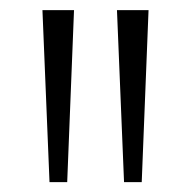

<svg xmlns="http://www.w3.org/2000/svg" viewBox="-20 -828 378 380"><path d="M78 -467.5 64 -808H126.5L113 -467.5ZM225.5 -467.5 211.5 -808H274L260.5 -467.5Z"/></svg>

Font: Encode Sans SmCnd Lt
Style: Regular
Weight: 300
Width: 4
Designer: Multiple Designers
Foundry: Impallari Type
Version: Version 3.002; ttfautohint (v1.8.3) -l 8 -r 50 -G 200 -x 14 